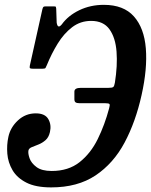

<svg xmlns="http://www.w3.org/2000/svg" viewBox="-20 -782 639 813"><path d="M15.5 -202.5Q24 -242.5 56 -272.2Q88 -302 131.5 -302Q170.5 -302 184.5 -277.8Q198.5 -253.5 191.5 -223Q186.5 -200.5 172.8 -188.5Q159 -176.5 143 -170.2Q127 -164 114.8 -159Q102.5 -154 100.5 -145Q98 -132.5 105.2 -111.8Q112.5 -91 134.8 -74.5Q157 -58 199 -58Q269.5 -58 316.8 -95.2Q364 -132.5 393.8 -193Q423.5 -253.5 442 -323Q446 -337 443.8 -341Q441.5 -345 425.5 -345H316.5Q305.5 -345 300.2 -348.5Q295 -352 295 -362V-394Q295 -410 322 -410H439Q455.5 -410 459.8 -413.8Q464 -417.5 466.5 -432Q478 -504 473.5 -563.2Q469 -622.5 443.5 -658Q418 -693.5 366 -693.5Q320.5 -693.5 285.5 -666.8Q250.5 -640 224.2 -597.2Q198 -554.5 178.5 -506.5Q174.5 -498 172.8 -494.5Q171 -491 160 -491H119Q109.5 -491 107 -493.5Q104.5 -496 106.5 -505L159.5 -743Q161.5 -750.5 163.8 -752.8Q166 -755 174 -755H207Q215.5 -755 216.5 -753Q217.5 -751 218 -745.5L220 -686Q224.5 -658 241.5 -678.5Q268.5 -716 315.8 -738.8Q363 -761.5 419.5 -761.5Q503.5 -761.5 547 -712.5Q590.5 -663.5 597.5 -577.2Q604.5 -491 579.5 -379.5Q554.5 -266.5 507.5 -178.2Q460.5 -90 384.5 -39.2Q308.5 11.5 196.5 11.5Q131 11.5 91.5 -8.8Q52 -29 33 -61.5Q14 -94 11 -131.2Q8 -168.5 15.5 -202.5Z"/></svg>

Font: Besley* Condensed Medium
Style: Italic
Weight: 500
Width: 3
Italic angle: -13°
Designer: Owen Earl
Foundry: indestructible type*
Version: Version 3.000; ttfautohint (v1.8.3)